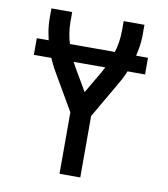

<svg xmlns="http://www.w3.org/2000/svg" viewBox="-82 -805 765 874"><g transform="rotate(10 300.0 -367.5)"><path d="M252 0V-284L159 -444Q142 -472 128.5 -502Q115 -532 105.5 -563Q96 -594 90.5 -626Q85 -658 85 -691V-735H181V-691Q181 -637 197.5 -585Q214 -533 241 -487L300 -386L359 -487Q386 -533 402.5 -585Q419 -637 419 -691V-735H515V-691Q515 -658 509.5 -626Q504 -594 494.5 -563Q485 -532 471.5 -502Q458 -472 441 -444L348 -284V0ZM557 -513H43V-590H557Z"/></g></svg>

Font: Iosevka Fixed Curly Md Ex
Style: Regular
Weight: 500
Width: 7
Monospace: yes
Designer: Belleve Invis
Foundry: Belleve Invis
Version: Version 30.1.2